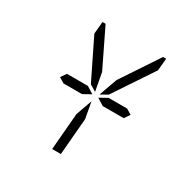

<svg xmlns="http://www.w3.org/2000/svg" viewBox="-181 -1093 1179 1186"><g transform="rotate(30 408.0 -500.5)"><path d="M485 -531H617L655 -508L628 -469H479L429 -500ZM425 -345 403 -83H341L363 -345L404 -460ZM472 -650 650 -918H672L664 -831L476 -549L426 -521ZM331 -469H199L161 -492L188 -531H337L387 -500ZM210 -831 218 -918H240L370 -650L394 -521L348 -549Z"/></g></svg>

Font: DSEG14 Modern
Style: Light Italic
Weight: 300
Italic angle: -5°
Designer: Keshikan(Twitter:@keshinomi_88pro)
Version: Version 0.46